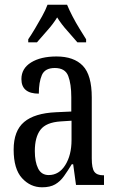

<svg xmlns="http://www.w3.org/2000/svg" viewBox="-20 -786 494 816"><path d="M159 10Q109 10 73.5 -29Q38 -68 38 -150Q38 -230 82.5 -267.5Q127 -305 218 -309L283 -312V-373Q283 -429 270 -463Q257 -497 213 -497Q171 -497 158 -467Q145 -437 145 -388Q71 -388 71 -450Q71 -495 112 -520.5Q153 -546 220 -546Q294 -546 332 -506.5Q370 -467 370 -372V-113Q370 -71 381 -56Q392 -41 419 -41H422V0H303L291 -88H285Q268 -60 252 -37.5Q236 -15 214.5 -2.5Q193 10 159 10ZM187 -42Q231 -42 257.5 -84.5Q284 -127 284 -191V-273L238 -270Q176 -266 152 -234.5Q128 -203 128 -144Q128 -98 142 -70Q156 -42 187 -42ZM100 -619Q113 -638 128.5 -664Q144 -690 159 -717Q174 -744 182 -766H265Q274 -744 288 -717Q302 -690 318 -664Q334 -638 346 -619V-606H309Q288 -631 264.5 -657Q241 -683 223 -712Q205 -683 181.5 -657Q158 -631 137 -606H100Z"/></svg>

Font: Noto Serif Lao ExtraCondensed
Style: Regular
Weight: 400
Width: 2
Designer: Monotype Design Team
Foundry: Monotype Imaging Inc.
Version: Version 2.003; ttfautohint (v1.8.4.7-5d5b)